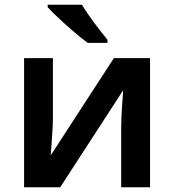

<svg xmlns="http://www.w3.org/2000/svg" viewBox="-20 -786 731 806"><path d="M180.2 -766.1V-755.9C190.9 -743.7 206.5 -728 227.1 -709C247.1 -689.9 268.6 -670.9 290.5 -652.3C312.5 -633.3 331.5 -618.2 348.1 -606H431.2V-619.1C401.4 -654.8 349.1 -723.1 324.2 -766.1ZM202.1 -542H81.1V0H232.9L497.1 -407.2C495.1 -380.9 488.8 -297.4 488.8 -254.9V0H609.9V-542H458L192.9 -133.8C194.3 -154.8 202.1 -250 202.1 -284.2Z"/></svg>

Font: Noto Reveo Sans
Style: Regular
Weight: 600
Designer: Monotype Design Team
Foundry: Monotype Imaging Inc.
Version: Version 2.007